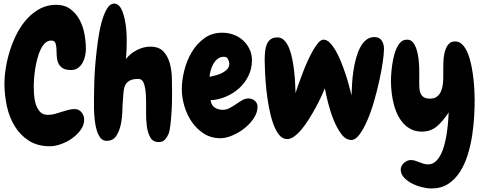

<svg xmlns="http://www.w3.org/2000/svg" viewBox="-20 -771 2712 1075"><path d="M460.9 -497.1Q460.9 -478.5 456.5 -458Q452.1 -437.5 442.4 -419.9Q432.6 -402.3 417 -390.6Q401.4 -378.9 378.9 -378.9Q344.7 -378.9 328.1 -391.1Q311.5 -403.3 304.7 -421.9Q297.9 -440.4 297.4 -461.4Q296.9 -482.4 295.9 -501Q294.9 -519.5 289.6 -531.7Q284.2 -543.9 266.6 -543.9Q247.1 -543.9 232.4 -529.8Q217.8 -515.6 207 -493.2Q196.3 -470.7 189 -442.4Q181.6 -414.1 177.2 -386.2Q172.9 -358.4 170.9 -333.5Q168.9 -308.6 168.9 -293Q168.9 -272.5 170.4 -244.1Q171.9 -215.8 179.7 -189.9Q187.5 -164.1 203.1 -146Q218.8 -127.9 248 -127.9Q267.6 -127.9 286.1 -132.8Q304.7 -137.7 323.2 -144Q341.8 -150.4 360.8 -155.3Q379.9 -160.2 399.4 -160.2Q421.9 -160.2 436.5 -142.1Q451.2 -124 451.2 -101.6Q451.2 -70.3 431.6 -43.5Q412.1 -16.6 383.3 3.9Q354.5 24.4 320.8 36.1Q287.1 47.9 259.8 47.9Q189.5 47.9 140.6 16.1Q91.8 -15.6 61.5 -65.9Q31.2 -116.2 18.1 -178.2Q4.9 -240.2 4.9 -301.8Q4.9 -342.8 12.7 -391.6Q20.5 -440.4 36.1 -489.7Q51.8 -539.1 75.7 -585Q99.6 -630.9 131.8 -666Q164.1 -701.2 204.6 -722.7Q245.1 -744.1 293.9 -744.1Q341.8 -744.1 374 -720.2Q406.2 -696.3 425.8 -659.7Q445.3 -623 453.1 -579.6Q460.9 -536.1 460.9 -497.1Z M943.4 -252.9Q943.4 -236.3 942.9 -203.6Q942.4 -170.9 939.9 -135.3Q937.5 -99.6 933.6 -67.9Q929.7 -36.1 923.8 -21.5Q916 -2.9 903.3 10.7Q890.6 24.4 869.1 24.4Q835.9 24.4 821.3 -2Q806.6 -28.3 801.8 -67.4Q796.9 -106.4 797.9 -152.3Q798.8 -198.2 796.9 -237.3Q794.9 -276.4 786.1 -302.7Q777.3 -329.1 753.9 -329.1Q721.7 -329.1 704.6 -318.8Q687.5 -308.6 680.2 -292Q672.9 -275.4 671.4 -253.9Q669.9 -232.4 668 -209Q666 -186.5 665 -148.4Q664.1 -110.4 656.2 -73.2Q648.4 -36.1 630.4 -9.3Q612.3 17.6 577.1 17.6Q555.7 17.6 542.5 1Q529.3 -15.6 521.5 -42Q513.7 -68.4 510.3 -100.6Q506.8 -132.8 506.3 -163.6Q505.9 -194.3 506.3 -219.7Q506.8 -245.1 506.8 -257.8Q506.8 -277.3 508.3 -322.3Q509.8 -367.2 514.6 -422.4Q519.5 -477.5 527.3 -536.1Q535.2 -594.7 547.9 -643.1Q560.5 -691.4 578.6 -721.7Q596.7 -752 621.1 -751Q636.7 -750 647.9 -737.3Q659.2 -724.6 666.5 -704.6Q673.8 -684.6 678.7 -661.1Q683.6 -637.7 686 -614.7Q688.5 -591.8 689 -572.3Q689.5 -552.7 689.5 -542Q689.5 -516.6 688.5 -491.2Q687.5 -465.8 685.5 -440.4Q708 -470.7 745.6 -490.2Q783.2 -509.8 821.3 -509.8Q870.1 -509.8 895 -482.9Q919.9 -456.1 930.7 -416.5Q941.4 -377 942.4 -332.5Q943.4 -288.1 943.4 -252.9Z M1421.9 -173.8Q1421.9 -140.6 1400.9 -108.9Q1379.9 -77.1 1348.1 -52.2Q1316.4 -27.3 1280.3 -12.2Q1244.1 2.9 1213.9 2.9Q1162.1 2.9 1121.6 -22.9Q1081.1 -48.8 1053.7 -88.9Q1026.4 -128.9 1012.2 -177.2Q998 -225.6 998 -271.5Q998 -320.3 1011.7 -376Q1025.4 -431.6 1053.2 -478.5Q1081.1 -525.4 1123.5 -556.6Q1166 -587.9 1224.6 -587.9Q1257.8 -587.9 1288.1 -576.7Q1318.4 -565.4 1340.8 -544.9Q1363.3 -524.4 1377 -496.1Q1390.6 -467.8 1390.6 -432.6Q1390.6 -386.7 1371.1 -346.7Q1351.6 -306.6 1319.3 -277.3Q1287.1 -248 1245.1 -230Q1203.1 -211.9 1159.2 -210Q1163.1 -181.6 1182.1 -168.9Q1201.2 -156.2 1227.5 -156.2Q1247.1 -156.2 1265.6 -166Q1284.2 -175.8 1301.8 -188Q1319.3 -200.2 1336.4 -210Q1353.5 -219.7 1371.1 -219.7Q1390.6 -219.7 1406.2 -207Q1421.9 -194.3 1421.9 -173.8ZM1263.7 -413.1Q1263.7 -425.8 1256.8 -439.5Q1250 -453.1 1235.4 -453.1Q1213.9 -453.1 1199.2 -441.9Q1184.6 -430.7 1174.8 -413.6Q1165 -396.5 1159.7 -377Q1154.3 -357.4 1153.3 -340.8Q1167 -343.8 1186 -348.6Q1205.1 -353.5 1222.2 -361.8Q1239.3 -370.1 1251.5 -382.8Q1263.7 -395.5 1263.7 -413.1Z M1947.3 12.7Q1916 12.7 1891.1 -20.5Q1866.2 -53.7 1847.7 -100.1Q1829.1 -146.5 1816.9 -195.3Q1804.7 -244.1 1798.8 -276.4Q1791 -256.8 1777.8 -228.5Q1764.6 -200.2 1747.6 -168.9Q1730.5 -137.7 1710.9 -106Q1691.4 -74.2 1670.4 -48.8Q1649.4 -23.4 1628.4 -7.8Q1607.4 7.8 1587.9 7.8Q1561.5 7.8 1541.5 -17.6Q1521.5 -43 1507.8 -84Q1494.1 -125 1484.9 -174.8Q1475.6 -224.6 1470.7 -274.4Q1465.8 -324.2 1463.9 -367.2Q1461.9 -410.2 1461.9 -436.5Q1461.9 -460.9 1464.4 -483.4Q1466.8 -505.9 1474.1 -523.4Q1481.4 -541 1495.6 -551.3Q1509.8 -561.5 1533.2 -561.5Q1555.7 -561.5 1571.8 -544.9Q1587.9 -528.3 1598.6 -501.5Q1609.4 -474.6 1616.2 -440.9Q1623 -407.2 1627 -372.6Q1630.9 -337.9 1632.3 -305.2Q1633.8 -272.5 1634.8 -249Q1640.6 -269.5 1651.4 -299.3Q1662.1 -329.1 1674.8 -362.8Q1687.5 -396.5 1702.6 -429.7Q1717.8 -462.9 1732.9 -489.3Q1748 -515.6 1762.7 -532.2Q1777.3 -548.8 1791 -548.8H1792Q1809.6 -548.8 1826.2 -532.2Q1842.8 -515.6 1858.4 -489.3Q1874 -462.9 1887.7 -429.2Q1901.4 -395.5 1913.1 -360.8Q1924.8 -326.2 1933.6 -293.5Q1942.4 -260.7 1948.2 -237.3Q1949.2 -265.6 1951.2 -301.3Q1953.1 -336.9 1958.5 -373Q1963.9 -409.2 1973.1 -443.4Q1982.4 -477.5 1996.1 -504.4Q2009.8 -531.2 2029.8 -547.4Q2049.8 -563.5 2076.2 -563.5Q2103.5 -563.5 2116.7 -544.4Q2129.9 -525.4 2129.9 -498Q2129.9 -468.8 2122.6 -419.9Q2115.2 -371.1 2102.5 -314Q2089.8 -256.8 2072.8 -198.7Q2055.7 -140.6 2035.2 -93.8Q2014.6 -46.9 1992.2 -17.1Q1969.7 12.7 1947.3 12.7Z M2395.5 284.2Q2372.1 284.2 2342.3 276.9Q2312.5 269.5 2286.1 255.9Q2259.8 242.2 2241.7 222.7Q2223.6 203.1 2223.6 177.7Q2223.6 168 2228.5 158.2Q2233.4 148.4 2241.7 141.1Q2250 133.8 2259.8 129.4Q2269.5 125 2280.3 125Q2292 125 2303.2 128.4Q2314.5 131.8 2326.2 136.7Q2338.9 141.6 2351.1 145.5Q2363.3 149.4 2377 149.4Q2401.4 149.4 2419.4 132.8Q2437.5 116.2 2450.2 89.4Q2462.9 62.5 2470.7 29.8Q2478.5 -2.9 2482.9 -35.2Q2487.3 -67.4 2489.3 -95.7Q2491.2 -124 2492.2 -141.6Q2458 -89.8 2424.3 -62Q2390.6 -34.2 2341.8 -34.2Q2304.7 -34.2 2276.9 -49.8Q2249 -65.4 2229.5 -90.8Q2210 -116.2 2197.3 -148.9Q2184.6 -181.6 2178.2 -216.8Q2171.9 -252 2169.9 -285.6Q2168 -319.3 2169.9 -347.7Q2170.9 -369.1 2175.3 -403.8Q2179.7 -438.5 2189.5 -471.7Q2199.2 -504.9 2216.8 -527.8Q2234.4 -550.8 2262.7 -548.8Q2281.2 -547.9 2293 -532.7Q2304.7 -517.6 2312 -495.1Q2319.3 -472.7 2322.8 -445.8Q2326.2 -418.9 2327.1 -392.6Q2328.1 -366.2 2327.6 -344.2Q2327.1 -322.3 2327.1 -310.5Q2327.1 -293.9 2328.1 -277.3Q2329.1 -260.7 2335 -247.6Q2340.8 -234.4 2353 -226.6Q2365.2 -218.8 2387.7 -218.8Q2413.1 -218.8 2428.2 -231.4Q2443.4 -244.1 2450.7 -263.2Q2458 -282.2 2460 -304.2Q2461.9 -326.2 2461.9 -345.7Q2461.9 -359.4 2461.9 -378.9Q2461.9 -398.4 2462.4 -419.9Q2462.9 -441.4 2466.3 -462.4Q2469.7 -483.4 2477.1 -500.5Q2484.4 -517.6 2496.6 -528.3Q2508.8 -539.1 2528.3 -539.1Q2552.7 -539.1 2570.3 -520Q2587.9 -501 2600.1 -470.2Q2612.3 -439.5 2619.6 -402.3Q2627 -365.2 2630.9 -328.6Q2634.8 -292 2636.2 -261.2Q2637.7 -230.5 2637.7 -212.9Q2637.7 -171.9 2634.8 -119.6Q2631.8 -67.4 2623.5 -12.2Q2615.2 43 2598.6 96.2Q2582 149.4 2555.2 191.4Q2528.3 233.4 2489.3 258.8Q2450.2 284.2 2395.5 284.2Z"/></svg>

Font: Chewy
Style: Regular
Weight: 400
Designer: Squid
Foundry: Font Diner, Inc DBA Sideshow
Version: Version 1.000